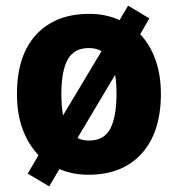

<svg xmlns="http://www.w3.org/2000/svg" viewBox="-20 -608 629 679"><path d="M549 -276Q549 -140 481 -65Q413 10 293 10Q237 10 190 -10L154 51L78 6L116 -59Q79 -99 59.5 -152.5Q40 -206 40 -276Q40 -412 108 -485.5Q176 -559 296 -559Q354 -559 403 -537L433 -588L508 -543L476 -487Q510 -451 529.5 -397.5Q549 -344 549 -276ZM197 -275Q197 -253 198.5 -234.5Q200 -216 203 -200L339 -427Q321 -438 294 -438Q242 -438 219.5 -397.5Q197 -357 197 -275ZM392 -276Q392 -315 387 -343L254 -120Q271 -111 295 -111Q348 -111 370 -153Q392 -195 392 -276Z"/></svg>

Font: Noto Sans Armenian SemiCondensed ExtraBold
Style: Regular
Weight: 800
Width: 4
Designer: Monotype Design Team
Foundry: Monotype Imaging Inc.
Version: Version 2.008; ttfautohint (v1.8.4.7-5d5b)